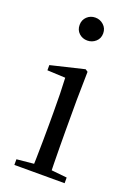

<svg xmlns="http://www.w3.org/2000/svg" viewBox="-147 -827 626 887"><g transform="rotate(20 166.0 -384.0)"><path d="M43.3 0V-27.8L153.1 -38.6H184.5L290.3 -27.8V0ZM126.3 0Q127.3 -24.4 128.2 -65.3Q129.1 -106.3 129.6 -150.7Q130.1 -195.1 130.1 -228.5V-288.8Q130.1 -339.6 129.2 -380.6Q128.3 -421.6 126.3 -458.9L37.3 -463V-488.6L201.7 -528L213.9 -519.8L211.5 -380.2V-228.5Q211.5 -195.1 212 -150.7Q212.5 -106.3 213.1 -65.3Q213.7 -24.4 214.7 0ZM162.8 -655Q138.9 -655 122.1 -670.5Q105.3 -686 105.3 -711.1Q105.3 -735.9 122.1 -751.8Q138.9 -767.7 162.8 -767.7Q186.2 -767.7 203.7 -751.8Q221.2 -735.9 221.2 -711.1Q221.2 -686 203.7 -670.5Q186.2 -655 162.8 -655Z"/></g></svg>

Font: Source Han Serif JP VF
Style: Regular
Weight: 250
Designer: Ryoko NISHIZUKA 西塚涼子 (kana & ideographs); Frank Grießhammer (Latin, Greek & Cyrillic); Wenlong ZHANG 张文龙 (bopomofo); San
Foundry: Adobe
Version: Version 2.001;hotconv 1.1.0;makeotfexe 2.6.0